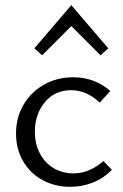

<svg xmlns="http://www.w3.org/2000/svg" viewBox="-20 -718 477 743"><path d="M113 -531 256 -698 399 -531 369 -504 256 -617 143 -504ZM42 -201Q42 -263 71 -312.5Q100 -362 150.5 -390.5Q201 -419 263 -419Q346 -419 407 -366L366 -321Q315 -369 255 -369Q192 -369 153.5 -322.5Q115 -276 115 -208Q115 -161 134.5 -124Q154 -87 188 -67Q222 -47 264 -47Q295 -47 325 -59.5Q355 -72 380 -95L413 -61Q380 -27 338 -11Q296 5 252 5Q192 5 144 -21.5Q96 -48 69 -95Q42 -142 42 -201Z"/></svg>

Font: Ysabeau Infant
Style: Regular
Weight: 400
Designer: Christian Thalmann (Catharsis Fonts)
Version: Version 0.003